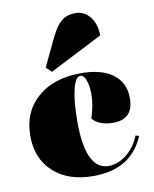

<svg xmlns="http://www.w3.org/2000/svg" viewBox="-82 -771 678 846"><g transform="rotate(-10 257.0 -348.5)"><path d="M167 -472 143 -495 204 -623Q227 -670 251.5 -689.5Q276 -709 313 -709Q353 -709 378.5 -676.5Q404 -644 404 -593ZM268 12Q156 12 90 -48Q24 -108 24 -210Q24 -317 96.5 -380.5Q169 -444 291 -444Q383 -444 434 -406Q485 -368 485 -298Q485 -204 394 -204Q332 -204 302 -239Q321 -295 321 -344Q321 -383 311.5 -408Q302 -433 287 -433Q265 -433 252 -379Q239 -325 239 -236Q239 -20 342 -20Q384 -20 422.5 -51Q461 -82 481 -132L496 -127Q438 12 268 12Z"/></g></svg>

Font: Arapey Black-Display
Style: Regular
Weight: 900
Designer: Eduardo Rodriguez Tunni
Foundry: Eduardo Rodriguez Tunni
Version: Version 4.000